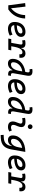

<svg xmlns="http://www.w3.org/2000/svg" viewBox="2420 -3204 1019 5899"><g transform="rotate(90 2929.5 -254.5)"><path d="M143.1 0 74.7 -517.6 183.1 -527.3 232.9 -90.8H241.7Q338.4 -170.9 388.7 -277.1Q439 -383.3 443.8 -517.6H548.3Q542 -350.6 472.7 -221.4Q403.3 -92.3 269.5 0Z M872.6 -83Q911.6 -83 956.1 -95.2Q1000.5 -107.4 1041.5 -129.4L1075.2 -45.9Q1027.3 -19.5 972.7 -4.9Q918 9.8 868.2 9.8Q767.6 9.8 711.2 -43Q654.8 -95.7 654.8 -189.9Q654.8 -291.5 693.1 -367.2Q731.4 -442.9 800.3 -485.1Q869.1 -527.3 960.9 -527.3Q1033.2 -527.3 1073.5 -491.2Q1113.8 -455.1 1113.8 -390.6Q1113.8 -294.9 1015.9 -239.7Q918 -184.6 742.7 -181.2L732.4 -259.3Q863.3 -261.2 936.3 -293.9Q1009.3 -326.7 1009.3 -384.3Q1009.3 -407.7 993.2 -421.1Q977.1 -434.6 947.3 -434.6Q889.2 -434.6 845 -404.8Q800.8 -375 776.1 -321.3Q751.5 -267.6 751 -195.8Q751.5 -142.6 783.7 -112.8Q815.9 -83 872.6 -83Z M1280.3 0 1345.2 -364.7Q1352.1 -402.3 1341.3 -419.2Q1330.6 -436 1300.8 -436Q1259.8 -436 1221.7 -424.8L1211.4 -513.7Q1233.4 -520.5 1259.8 -523.9Q1286.1 -527.3 1316.4 -527.3Q1401.4 -527.3 1433.1 -486.3Q1464.8 -445.3 1448.7 -355L1385.3 0ZM1164.6 0 1180.7 -90.8H1526.4L1510.3 0ZM1418.9 -190.4 1443.4 -399.9H1464.8Q1479 -460.9 1520 -494.1Q1561 -527.3 1618.7 -527.3Q1696.8 -527.3 1731.7 -478.3Q1766.6 -429.2 1752.4 -340.3H1647.5Q1653.8 -388.2 1639.6 -411.4Q1625.5 -434.6 1589.4 -434.6Q1552.2 -434.6 1520.3 -411.6Q1488.3 -388.7 1462.6 -335.2Q1437 -281.7 1418.9 -190.4Z M1929.7 10.3Q1862.3 10.3 1825.4 -27.8Q1788.6 -65.9 1788.6 -135.3Q1788.6 -224.6 1825.9 -296.9Q1863.3 -369.1 1930.7 -420.7Q1998 -472.2 2088.4 -499.8Q2178.7 -527.3 2284.7 -527.3H2293.5L2219.7 -434.6Q2128.4 -430.7 2054.2 -392.1Q1980 -353.5 1936.5 -290.3Q1893.1 -227.1 1893.1 -147.5Q1893.1 -116.2 1910.9 -99.4Q1928.7 -82.5 1961.4 -82.5Q2029.8 -82.5 2080.8 -146Q2131.8 -209.5 2154.8 -325.7L2148.9 -123H2092.3L2141.1 -150.9Q2116.7 -78.1 2061.3 -33.9Q2005.9 10.3 1929.7 10.3ZM2260.3 4.9Q2224.6 4.9 2200 -3.9Q2175.3 -12.7 2161.1 -30.5Q2147 -48.3 2143.1 -75.9Q2139.2 -103.5 2144.5 -141.1L2150.4 -302.2L2201.2 -584.5Q2208 -622.1 2197.3 -639.2Q2186.5 -656.2 2156.7 -656.2Q2144.5 -656.2 2132.6 -655Q2120.6 -653.8 2108.4 -650.9L2097.2 -734.9Q2115.7 -739.3 2134.3 -741Q2152.8 -742.7 2171.4 -742.7Q2256.3 -742.7 2287.8 -701.7Q2319.3 -660.6 2303.2 -569.8L2230 -155.3Q2225.6 -130.4 2229.7 -113.8Q2233.9 -97.2 2247.1 -88.9Q2260.3 -80.6 2282.7 -80.6H2312.5L2297.4 4.9Z M2630.4 -83Q2669.4 -83 2713.9 -95.2Q2758.3 -107.4 2799.3 -129.4L2833 -45.9Q2785.2 -19.5 2730.5 -4.9Q2675.8 9.8 2626 9.8Q2525.4 9.8 2469 -43Q2412.6 -95.7 2412.6 -189.9Q2412.6 -291.5 2450.9 -367.2Q2489.3 -442.9 2558.1 -485.1Q2627 -527.3 2718.8 -527.3Q2791 -527.3 2831.3 -491.2Q2871.6 -455.1 2871.6 -390.6Q2871.6 -294.9 2773.7 -239.7Q2675.8 -184.6 2500.5 -181.2L2490.2 -259.3Q2621.1 -261.2 2694.1 -293.9Q2767.1 -326.7 2767.1 -384.3Q2767.1 -407.7 2751 -421.1Q2734.9 -434.6 2705.1 -434.6Q2647 -434.6 2602.8 -404.8Q2558.6 -375 2533.9 -321.3Q2509.3 -267.6 2508.8 -195.8Q2509.3 -142.6 2541.5 -112.8Q2573.7 -83 2630.4 -83Z M3101.6 10.3Q3034.2 10.3 2997.3 -27.8Q2960.4 -65.9 2960.4 -135.3Q2960.4 -224.6 2997.8 -296.9Q3035.2 -369.1 3102.5 -420.7Q3169.9 -472.2 3260.3 -499.8Q3350.6 -527.3 3456.5 -527.3H3465.3L3391.6 -434.6Q3300.3 -430.7 3226.1 -392.1Q3151.9 -353.5 3108.4 -290.3Q3064.9 -227.1 3064.9 -147.5Q3064.9 -116.2 3082.8 -99.4Q3100.6 -82.5 3133.3 -82.5Q3201.7 -82.5 3252.7 -146Q3303.7 -209.5 3326.7 -325.7L3320.8 -123H3264.2L3313 -150.9Q3288.6 -78.1 3233.2 -33.9Q3177.7 10.3 3101.6 10.3ZM3432.1 4.9Q3396.5 4.9 3371.8 -3.9Q3347.2 -12.7 3333 -30.5Q3318.8 -48.3 3314.9 -75.9Q3311 -103.5 3316.4 -141.1L3322.3 -302.2L3373 -584.5Q3379.9 -622.1 3369.1 -639.2Q3358.4 -656.2 3328.6 -656.2Q3316.4 -656.2 3304.4 -655Q3292.5 -653.8 3280.3 -650.9L3269 -734.9Q3287.6 -739.3 3306.2 -741Q3324.7 -742.7 3343.3 -742.7Q3428.2 -742.7 3459.7 -701.7Q3491.2 -660.6 3475.1 -569.8L3401.9 -155.3Q3397.5 -130.4 3401.6 -113.8Q3405.8 -97.2 3418.9 -88.9Q3432.1 -80.6 3454.6 -80.6H3484.4L3469.2 4.9Z M3872.6 -599.6Q3842.8 -599.6 3821.5 -620.8Q3800.3 -642.1 3800.3 -671.9Q3800.3 -702.1 3821.5 -723.1Q3842.8 -744.1 3872.6 -744.1Q3902.8 -744.1 3923.8 -723.1Q3944.8 -702.1 3944.8 -671.9Q3944.8 -642.1 3923.8 -620.8Q3902.8 -599.6 3872.6 -599.6ZM3987.3 -109.9 4021 -31.2Q3991.2 -14.2 3958 -2.2Q3924.8 9.8 3881.8 9.8Q3793.5 9.8 3750.5 -31.7Q3707.5 -73.2 3712.4 -153.3Q3714.8 -189.9 3726.8 -224.6Q3738.8 -259.3 3752.7 -292Q3766.6 -324.7 3773.9 -355Q3784.2 -395 3765.4 -415.5Q3746.6 -436 3700.2 -436Q3653.8 -436 3610.8 -424.8L3600.6 -513.7Q3629.4 -522 3658.2 -524.7Q3687 -527.3 3715.8 -527.3Q3816.9 -527.3 3857.9 -481.2Q3898.9 -435.1 3877 -345.2Q3868.7 -310.5 3855.2 -280.5Q3841.8 -250.5 3830.6 -221.2Q3819.3 -191.9 3816.9 -157.7Q3811.5 -83 3900.9 -83Q3925.3 -83 3943.6 -89.1Q3961.9 -95.2 3987.3 -109.9Z M4128.4 234.4 4123.5 143.6 4226.1 137.2Q4287.1 133.3 4329.8 113.8Q4372.6 94.2 4399.9 63.5Q4427.2 32.7 4442.6 -4.9Q4458 -42.5 4464.4 -82.5L4529.3 -450.7L4643.1 -522.5H4647L4571.8 -98.1Q4559.6 -29.3 4536.4 28.8Q4513.2 86.9 4473.1 130.9Q4433.1 174.8 4370.4 200.7Q4307.6 226.6 4216.3 230.5ZM4570.3 -429.7Q4502 -426.8 4442.9 -404.3Q4383.8 -381.8 4339.6 -344Q4295.4 -306.2 4270.5 -256.1Q4245.6 -206.1 4245.6 -147.5Q4245.6 -116.2 4263.4 -99.4Q4281.2 -82.5 4314 -82.5Q4362.3 -82.5 4400.9 -110.6Q4439.5 -138.7 4466.6 -193.1Q4493.7 -247.6 4507.3 -325.7L4510.7 -345.2L4561 -304.2L4504.4 -112.8H4447.8L4471.2 -136.2Q4449.2 -66.4 4399.9 -28.1Q4350.6 10.3 4282.2 10.3Q4214.8 10.3 4178 -27.8Q4141.1 -65.9 4141.1 -135.3Q4141.1 -223.1 4178.5 -294.7Q4215.8 -366.2 4283.2 -417Q4350.6 -467.8 4441.2 -495.1Q4531.7 -522.5 4637.7 -522.5H4646.5Z M4974.1 -83Q5013.2 -83 5057.6 -95.2Q5102.1 -107.4 5143.1 -129.4L5176.8 -45.9Q5128.9 -19.5 5074.2 -4.9Q5019.5 9.8 4969.7 9.8Q4869.1 9.8 4812.7 -43Q4756.3 -95.7 4756.3 -189.9Q4756.3 -291.5 4794.7 -367.2Q4833 -442.9 4901.9 -485.1Q4970.7 -527.3 5062.5 -527.3Q5134.8 -527.3 5175 -491.2Q5215.3 -455.1 5215.3 -390.6Q5215.3 -294.9 5117.4 -239.7Q5019.5 -184.6 4844.2 -181.2L4834 -259.3Q4964.8 -261.2 5037.8 -293.9Q5110.8 -326.7 5110.8 -384.3Q5110.8 -407.7 5094.7 -421.1Q5078.6 -434.6 5048.8 -434.6Q4990.7 -434.6 4946.5 -404.8Q4902.3 -375 4877.7 -321.3Q4853 -267.6 4852.5 -195.8Q4853 -142.6 4885.3 -112.8Q4917.5 -83 4974.1 -83Z M5381.8 0 5446.8 -364.7Q5453.6 -402.3 5442.9 -419.2Q5432.1 -436 5402.3 -436Q5361.3 -436 5323.2 -424.8L5313 -513.7Q5335 -520.5 5361.3 -523.9Q5387.7 -527.3 5418 -527.3Q5502.9 -527.3 5534.7 -486.3Q5566.4 -445.3 5550.3 -355L5486.8 0ZM5266.1 0 5282.2 -90.8H5627.9L5611.8 0ZM5520.5 -190.4 5544.9 -399.9H5566.4Q5580.6 -460.9 5621.6 -494.1Q5662.6 -527.3 5720.2 -527.3Q5798.3 -527.3 5833.3 -478.3Q5868.2 -429.2 5854 -340.3H5749Q5755.4 -388.2 5741.2 -411.4Q5727.1 -434.6 5690.9 -434.6Q5653.8 -434.6 5621.8 -411.6Q5589.8 -388.7 5564.2 -335.2Q5538.6 -281.7 5520.5 -190.4Z"/></g></svg>

Font: Cascadia Mono NF
Style: Italic
Weight: 400
Italic angle: -10°
Monospace: yes
Designer: Aaron Bell
Foundry: Saja Typeworks
Version: Version 2404.023